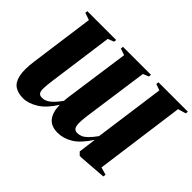

<svg xmlns="http://www.w3.org/2000/svg" viewBox="-139 -1039 1351 1351"><g transform="rotate(45 536.0 -364.0)"><path d="M184 10.5Q134.5 10.5 101.8 -10.8Q69 -32 57.2 -84.5Q45.5 -137 58.5 -231.5L123.5 -706.5L69.5 -725L72 -743H358.5L356 -724L311 -706.5L244.5 -221.5Q238 -172.5 237 -142.5Q236 -112.5 245.2 -99.2Q254.5 -86 277.5 -86Q298 -86 318 -96.5Q338 -107 358.8 -128.2Q379.5 -149.5 401.5 -181Q402 -187 402.2 -193.2Q402.5 -199.5 403.5 -207Q404.5 -214.5 405.5 -224L473.5 -707L424 -724L426.5 -743H705L702.5 -724L660.5 -707L592.5 -222Q585 -166 586.8 -136.8Q588.5 -107.5 599 -96.8Q609.5 -86 627 -86Q646.5 -86 664.8 -93.8Q683 -101.5 703.8 -122Q724.5 -142.5 751.5 -179.5L824 -707L777 -724L779.5 -743H1072L1069.5 -724L1010.5 -707L919.5 -36L976 -19.5L973 0L774 15H754L731.5 -7L749 -140Q693 -54 639 -21.8Q585 10.5 528.5 10.5Q461.5 10.5 431 -30Q400.5 -70.5 400.5 -140Q349.5 -59 293 -24.2Q236.5 10.5 184 10.5Z"/></g></svg>

Font: Merriweather 144pt Black
Style: Italic
Weight: 900
Italic angle: -7.8°
Version: Version 2.101